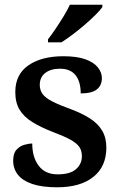

<svg xmlns="http://www.w3.org/2000/svg" viewBox="-20 -786 514 816"><path d="M223 10Q159 10 117.5 -4Q76 -18 56 -43.5Q36 -69 36 -103Q36 -134 50 -149.5Q64 -165 83 -170.5Q102 -176 117 -176Q117 -118 144.5 -81.5Q172 -45 225 -45Q278 -45 303 -67Q328 -89 328 -122Q328 -145 317.5 -161Q307 -177 280 -192Q253 -207 205 -225Q153 -245 117 -267.5Q81 -290 63 -320Q45 -350 45 -395Q45 -470 101 -508.5Q157 -547 249 -547Q307 -547 343 -534Q379 -521 396 -499.5Q413 -478 413 -454Q413 -423 391.5 -406Q370 -389 323 -389Q323 -439 301 -466.5Q279 -494 235 -494Q196 -494 172.5 -476Q149 -458 149 -425Q149 -403 161 -386.5Q173 -370 202 -355Q231 -340 281 -322Q329 -304 362.5 -282.5Q396 -261 414 -231Q432 -201 432 -159Q432 -78 376.5 -34Q321 10 223 10ZM184 -619Q199 -638 216.5 -664Q234 -690 250.5 -717Q267 -744 277 -766H415V-756Q406 -743 386 -723Q366 -703 340.5 -681Q315 -659 289 -639.5Q263 -620 241 -606H184Z"/></svg>

Font: Noto Serif Gujarati SemiBold
Style: Regular
Weight: 600
Version: Version 2.102